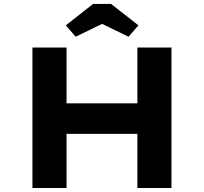

<svg xmlns="http://www.w3.org/2000/svg" viewBox="-20 -937 1016 957"><path d="M664.7 0V-700H834.7V0ZM141.7 0V-700H311.7V0ZM208.2 -269.9 208.8 -422.1H755.2V-269.9ZM357.1 -753.9 308.1 -810.7 444.1 -917.4H533.8L669.9 -810.7L620.8 -753.9L474.2 -825.2H503.8Z"/></svg>

Font: Lexend Mega
Style: Regular
Weight: 400
Designer: Bonnie Shaver-Troup, Thomas Jockin
Foundry: Lexend
Version: Version 1.007